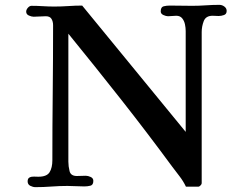

<svg xmlns="http://www.w3.org/2000/svg" viewBox="-20 -769 1040 792"><path d="M915 -724Q915 -735 905.5 -742Q896 -749 885 -749Q857 -749 829 -747Q801 -745 773 -745Q750 -745 726.5 -745.5Q703 -746 680 -746Q667 -746 655 -743Q643 -740 643 -722Q643 -712 654 -707Q665 -702 673 -702Q681 -702 690 -703Q699 -704 707 -704Q723 -704 731.5 -693.5Q740 -683 743 -668.5Q746 -654 746 -641V-225L319 -746Q291 -746 262 -744Q233 -742 204 -742Q181 -742 157 -743.5Q133 -745 110 -745Q102 -745 95 -737Q88 -729 88 -721Q88 -710 99 -705Q110 -700 119 -700Q132 -700 144 -701Q156 -702 169 -702Q186 -702 192.5 -691Q199 -680 199 -665Q199 -526 197.5 -387Q196 -248 196 -108Q196 -77 184.5 -58.5Q173 -40 138 -40Q131 -40 120.5 -40.5Q110 -41 102 -37Q94 -33 94 -21Q94 -8 105 -2.5Q116 3 126 3Q159 3 192 0.5Q225 -2 258 -2Q275 -2 293 -1Q311 0 328 0Q341 0 353 -3Q365 -6 365 -23Q365 -34 354 -39Q343 -44 334 -44Q325 -44 315.5 -43.5Q306 -43 297 -43Q272 -43 267 -63Q262 -83 262 -102V-630Q372 -495 479.5 -358.5Q587 -222 690 -82Q705 -62 720.5 -42Q736 -22 747 1H799Q802 1 807 -4Q812 -9 812 -13V-637Q812 -660 820.5 -682Q829 -704 857 -704Q863 -704 869.5 -703.5Q876 -703 882 -703Q893 -703 904 -707Q915 -711 915 -724Z"/></svg>

Font: UoqMunThenKhung
Style: Regular
Weight: 400
Designer: Font-Kai, 金井和夫, 宇文滿月
Foundry: Kazuo Kanai, Moonlit Owen
Version: Version 1.197